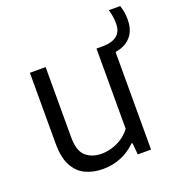

<svg xmlns="http://www.w3.org/2000/svg" viewBox="-128 -800 852 917"><g transform="rotate(-20 298.0 -342.0)"><path d="M243 9Q192.5 9 153.5 -9.5Q114.5 -28 92 -70Q69.5 -112 69.5 -182.5V-542.5H149.5V-186Q149.5 -116.5 180.5 -89.2Q211.5 -62 260.5 -62Q285 -62 311.8 -69.5Q338.5 -77 363.5 -93Q388.5 -109 408 -134.5V-542.5H441Q485.5 -542.5 511.2 -561.8Q537 -581 537 -624Q537 -643 534.2 -659.5Q531.5 -676 526 -694.5H584Q590 -676.5 592.8 -659.5Q595.5 -642.5 595.5 -621Q595.5 -579 578.2 -550.8Q561 -522.5 529.5 -508Q498 -493.5 455 -493.5L488 -526.5V0H420.5L415 -59.5H410Q376 -25.5 333 -8.2Q290 9 243 9Z"/></g></svg>

Font: Encode Sans Condensed Thin
Style: Regular
Weight: 400
Version: Version 3.002